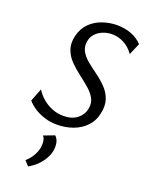

<svg xmlns="http://www.w3.org/2000/svg" viewBox="-176 -754 874 1142"><g transform="rotate(20 261.0 -182.5)"><path d="M225 11Q184 11 147.5 -0.5Q111 -12 82 -30.5Q53 -49 34 -72L66 -154Q84 -124 111.5 -101Q139 -78 172.5 -64.5Q206 -51 244 -51Q297 -51 330 -76.5Q363 -102 371 -142Q379 -180 362.5 -209Q346 -238 316 -263.5Q286 -289 252.5 -314.5Q219 -340 191 -369Q163 -398 149.5 -435.5Q136 -473 148 -523Q161 -574 194 -606Q227 -638 272 -653Q317 -668 362 -668Q410 -668 451.5 -652.5Q493 -637 522 -606L490 -532Q464 -569 428 -588Q392 -607 352 -607Q324 -607 297.5 -597Q271 -587 252 -568Q233 -549 227 -522Q219 -484 234.5 -455Q250 -426 279.5 -402Q309 -378 343 -353.5Q377 -329 405.5 -299.5Q434 -270 447.5 -231.5Q461 -193 449 -140Q439 -91 406 -57Q373 -23 326 -6Q279 11 225 11ZM150 303 123 273Q146 253 161.5 227.5Q177 202 183 174Q187 150 184 130Q181 110 170 100L239 74Q256 90 260.5 114Q265 138 260 166Q255 191 239.5 217.5Q224 244 201 266Q178 288 150 303Z"/></g></svg>

Font: Ysabeau Office Medium
Style: Italic
Weight: 500
Italic angle: -12°
Designer: Christian Thalmann (Catharsis Fonts)
Version: Version 2.001;gftools[0.9.30]; featfreeze: tnum,lnum,ss02